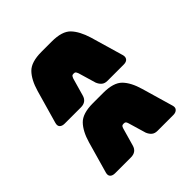

<svg xmlns="http://www.w3.org/2000/svg" viewBox="-83 -838 977 977"><g transform="rotate(45 406.0 -349.0)"><path d="M356 -106 177 -157Q115 -175 82.5 -206.5Q50 -238 50 -312V-386Q50 -460 82.5 -491Q115 -522 177 -541L356 -593Q372 -597 382 -589Q392 -581 392 -562V-445Q392 -426 382.5 -414.5Q373 -403 356 -396L261 -368Q251 -364 247.5 -361Q244 -358 244 -349Q244 -340 247.5 -337Q251 -334 261 -330L356 -303Q374 -298 383 -285.5Q392 -273 392 -254V-137Q392 -119 383 -110Q374 -101 356 -106ZM716 -109 547 -157Q485 -175 452.5 -206.5Q420 -238 420 -312V-386Q420 -460 452 -491.5Q484 -523 547 -541L716 -590Q733 -595 742.5 -585.5Q752 -576 752 -559V-445Q752 -426 742.5 -414.5Q733 -403 716 -396L621 -368Q611 -365 607.5 -361.5Q604 -358 604 -349Q604 -340 607.5 -336.5Q611 -333 621 -330L716 -303Q734 -298 743 -285.5Q752 -273 752 -254V-140Q752 -122 743 -113Q734 -104 716 -109Z"/></g></svg>

Font: Bungee
Style: Regular
Weight: 400
Designer: David Jonathan Ross
Foundry: David Jonathan Ross
Version: Version 1.000;PS 1.0;hotconv 1.0.72;makeotf.lib2.5.5900